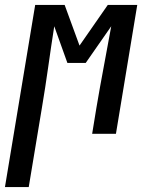

<svg xmlns="http://www.w3.org/2000/svg" viewBox="-68 -540 588 775"><path d="M-48 215 74 -520H193L253 -356L367 -520H486L400 0H304L321 -104Q335 -187 350.5 -269Q366 -351 381 -434L278 -286H204L151 -434Q138 -351 126.5 -269Q115 -187 101 -104L48 215Z"/></svg>

Font: Iosevka Term Curly SmBd Obl
Style: Regular
Weight: 600
Italic angle: -9°
Designer: Belleve Invis
Foundry: Belleve Invis
Version: Version 32.3.0